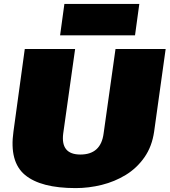

<svg xmlns="http://www.w3.org/2000/svg" viewBox="-20 -951 869 984"><path d="M368 13Q189 13 108 -54.5Q27 -122 49 -277L107 -700H365L304 -267Q297 -213 319 -186Q341 -159 392 -159Q497 -159 511 -267L572 -700H829L770 -277Q759 -200 720 -144.5Q681 -89 624.5 -54.5Q568 -20 501.5 -3.5Q435 13 368 13ZM694 -931 672 -770H288L310 -931Z"/></svg>

Font: Pathway Extreme 28pt Black
Style: Italic
Weight: 900
Italic angle: -8°
Designer: Eduardo Rodriguez Tunni
Foundry: Eduardo Rodriguez Tunni
Version: Version 1.001;gftools[0.9.26]